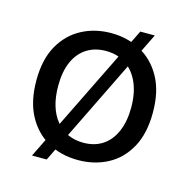

<svg xmlns="http://www.w3.org/2000/svg" viewBox="-93 -658 785 794"><g transform="rotate(15 299.0 -261.5)"><path d="M112 44 412 -567H474L175 44ZM300 13Q226 13 169.5 -19.5Q113 -52 81 -112.5Q49 -173 49 -261Q49 -351 82.5 -410.5Q116 -470 172.5 -500Q229 -530 298 -530Q369 -530 426 -498.5Q483 -467 516 -406.5Q549 -346 549 -257Q549 -167 516 -107Q483 -47 426.5 -17Q370 13 300 13ZM303 -62Q351 -62 385.5 -85Q420 -108 438.5 -151.5Q457 -195 457 -254Q457 -315 437.5 -359.5Q418 -404 382 -428.5Q346 -453 296 -453Q249 -453 214 -430.5Q179 -408 160.5 -365.5Q142 -323 142 -263Q142 -169 185.5 -115.5Q229 -62 303 -62Z"/></g></svg>

Font: Bricolage Grotesque 20pt
Style: Regular
Weight: 400
Version: Version 1.001;gftools[0.9.33.dev8+g029e19f]